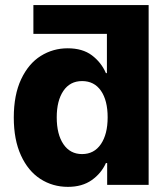

<svg xmlns="http://www.w3.org/2000/svg" viewBox="-20 -727 658 755"><path d="M564.5 -707V0H401.4V-85.9H396.5Q378.4 -45.4 340.8 -18.8Q303.2 7.8 247.1 7.8Q187 7.8 138.7 -23.4Q90.3 -54.7 62.3 -116.2Q34.2 -177.7 34.2 -264.6Q34.2 -354 63.2 -415.5Q92.3 -477.1 140.4 -507.1Q188.5 -537.1 246.1 -537.1Q304.7 -537.1 341.6 -509.3Q378.4 -481.4 396.5 -439.5H400.4V-593.8H111.3V-707ZM302.7 -408.2Q255.4 -408.2 229.2 -369.6Q203.1 -331.1 203.1 -265.6Q203.1 -198.7 229.5 -159.9Q255.9 -121.1 302.7 -121.1Q350.1 -121.1 376.7 -160.2Q403.3 -199.2 403.3 -265.6Q403.3 -332 377 -370.1Q350.6 -408.2 302.7 -408.2Z"/></svg>

Font: Pretendard Std ExtraBold
Style: Regular
Weight: 800
Designer: Base glyphs from Inter by Rasmus Andersson; Hangeul glyphs from Noto Sans CJK(Source Han Sans) by Jang Soo-young and Kan
Foundry: Kil Hyung-jin
Version: Version 1.309